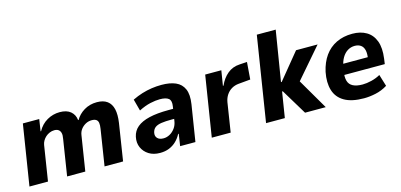

<svg xmlns="http://www.w3.org/2000/svg" viewBox="-64 -1117 3220 1541"><g transform="rotate(-15 1545.5 -347.0)"><path d="M31 0 111 -503H247L232 -405H236Q265 -458 314 -486Q363 -514 419 -514Q477 -514 509 -487Q541 -460 546 -416L550 -413Q574 -457 621 -485.5Q668 -514 728 -514Q782 -514 814 -490Q846 -466 856.5 -420.5Q867 -375 857 -307L809 0H655L702 -299Q707 -330 704 -348.5Q701 -367 688 -376Q675 -385 651 -385Q623 -385 599.5 -372Q576 -359 560.5 -338.5Q545 -318 541 -291L495 0H344L391 -299Q397 -330 392 -348.5Q387 -367 374 -376Q361 -385 340 -385Q320 -385 301 -377Q282 -369 267.5 -356Q253 -343 243.5 -326.5Q234 -310 231 -292L185 0Z M1115 11Q1060 11 1022 -13Q984 -37 966.5 -76.5Q949 -116 959 -164Q969 -212 1005.5 -242.5Q1042 -273 1107 -288.5Q1172 -304 1268 -304H1327L1315 -224H1270Q1221 -224 1187 -219Q1153 -214 1134.5 -200Q1116 -186 1110 -159Q1104 -131 1120.5 -113Q1137 -95 1172 -95Q1198 -95 1223 -108.5Q1248 -122 1267 -147.5Q1286 -173 1291 -208L1309 -323Q1317 -370 1295 -388Q1273 -406 1222 -406Q1187 -406 1142 -396Q1097 -386 1046 -360L1020 -457Q1061 -477 1101.5 -489.5Q1142 -502 1183 -508Q1224 -514 1265 -514Q1335 -514 1382 -493.5Q1429 -473 1449.5 -426.5Q1470 -380 1458 -302L1410 0H1283L1298 -99H1293Q1276 -66 1250 -41Q1224 -16 1190.5 -2.5Q1157 11 1115 11Z M1546 0 1626 -503H1760L1740 -379H1745Q1770 -436 1812.5 -471.5Q1855 -507 1913 -510L1976 -514L1965 -371L1866 -362Q1834 -359 1808 -344Q1782 -329 1764.5 -303Q1747 -277 1741 -243L1703 0Z M1997 0 2109 -705H2266L2198 -287H2204L2381 -503H2560L2327 -233L2329 -281L2493 0H2321L2193 -212H2187L2153 0Z M2810 11Q2707 11 2647 -24Q2587 -59 2567.5 -123.5Q2548 -188 2565 -274Q2582 -350 2620 -403.5Q2658 -457 2716.5 -485.5Q2775 -514 2850 -514Q2918 -514 2966.5 -485.5Q3015 -457 3036.5 -399.5Q3058 -342 3046 -254L3040 -211H2681L2695 -300H2936L2920 -281Q2928 -329 2921 -358Q2914 -387 2894 -401Q2874 -415 2844 -415Q2812 -415 2785 -398.5Q2758 -382 2739 -350Q2720 -318 2712 -270L2707 -244Q2699 -194 2708 -162Q2717 -130 2747 -114.5Q2777 -99 2827 -99Q2861 -99 2901.5 -109Q2942 -119 2975 -138L3005 -40Q2958 -11 2906.5 0Q2855 11 2810 11Z"/></g></svg>

Font: Nunito Sans 7pt SemiCondensed ExtraBold
Style: Italic
Weight: 800
Width: 4
Italic angle: -9°
Designer: Vernon Adams
Foundry: Vernon Adams
Version: Version 3.101;gftools[0.9.27]